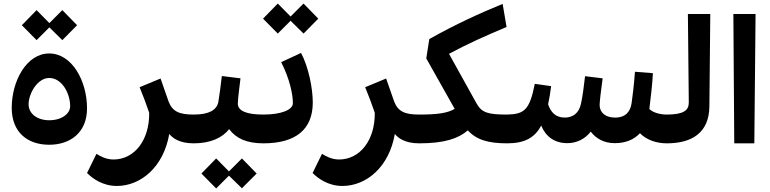

<svg xmlns="http://www.w3.org/2000/svg" viewBox="-20 -807 4338 1081"><path d="M257 8C375 8 470 -60 470 -197C470 -352 385 -506 257 -506C129 -506 46 -350 46 -200C46 -61 136 8 257 8ZM103 -665 186 -581 258 -653 331 -581 414 -665 331 -750 258 -677 186 -750ZM141 -220C141 -280 191 -368 257 -368C329 -368 375 -281 375 -209C375 -168 329 -130 257 -130C189 -130 141 -167 141 -220Z M638 240C772 240 901 134 933 -53C951 -30 990 0 1070 0L1089 -12V-150L1070 -162C991 -162 951 -178 929 -236C910 -290 899 -323 884 -365L766 -316C784 -273 809 -206 820 -172C822 -17 736 91 619 91C576 91 542 71 523 59L470 167C500 197 557 240 638 240Z M1071 0C1166 0 1233 -32 1270 -80C1309 -28 1368 0 1463 0L1483 -12V-150L1463 -162C1369 -162 1319 -182 1319 -224C1319 -249 1330 -332 1334 -366L1229 -379C1222 -321 1216 -272 1209 -231C1199 -188 1158 -162 1071 -162L1051 -150V-12ZM1114 170 1197 254 1269 182 1342 253 1425 170 1342 85 1269 158 1197 85Z M1463 0C1646 0 1741 -79 1741 -230C1741 -310 1717 -430 1675 -509L1563 -457C1610 -366 1629 -277 1629 -226C1629 -188 1562 -162 1463 -162L1445 -150V-12ZM1461 -702 1544 -618 1616 -690 1689 -618 1772 -702 1689 -787 1616 -714 1544 -787Z M1908 240C2042 240 2171 134 2203 -53C2221 -30 2260 0 2340 0L2359 -12V-150L2340 -162C2261 -162 2221 -178 2199 -236C2180 -290 2169 -323 2154 -365L2036 -316C2054 -273 2079 -206 2090 -172C2092 -17 2006 91 1889 91C1846 91 1812 71 1793 59L1740 167C1770 197 1827 240 1908 240Z M2340 0C2482 0 2561 -27 2614 -73C2663 -19 2731 0 2835 0L2854 -12V-150L2835 -162C2729 -162 2693 -172 2664 -223L2508 -504C2608 -558 2717 -607 2832 -655L2810 -785C2687 -735 2540 -668 2397 -587L2380 -478L2540 -194C2499 -170 2443 -162 2340 -162L2321 -150V-12Z M3174 -1C3226 -1 3274 -24 3306 -66C3334 -29 3378 -1 3441 -1C3501 -1 3549 -20 3583 -57C3621 -18 3678 0 3734 0L3753 -12V-150L3734 -162C3698 -162 3658 -172 3636 -193C3645 -267 3653 -336 3656 -395L3555 -403C3549 -323 3542 -269 3536 -226C3529 -179 3503 -145 3443 -145C3389 -145 3356 -173 3356 -216C3356 -231 3363 -295 3373 -366L3274 -378C3268 -327 3260 -261 3251 -223C3240 -169 3204 -145 3160 -145C3108 -145 3081 -175 3066 -220C3073 -251 3078 -284 3083 -322L2991 -335C2962 -188 2932 -164 2835 -162L2816 -150V-12L2835 0C2932 0 2990 -30 3027 -100C3053 -37 3103 -1 3174 -1Z M3734 0C3879 0 3972 -62 3974 -207L3979 -728H3853L3858 -229C3858 -186 3829 -162 3734 -162L3715 -150V-12Z M4114 0H4227L4234 -728H4109Z"/></svg>

Font: Wafeq
Style: Bold
Weight: 700
Designer: Rasmus Andersson & Azza Alameddine
Foundry: Google & TypeTogether
Version: Version 3.000;FEAKit 1.0